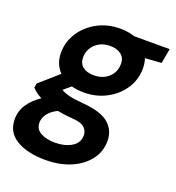

<svg xmlns="http://www.w3.org/2000/svg" viewBox="-155 -615 872 953"><g transform="rotate(20 281.0 -138.0)"><path d="M256 -148Q220 -148 190 -156L152 -124Q170 -113 197 -106.5Q224 -100 274 -96Q369 -88 409 -52.5Q449 -17 449 38Q449 95 415.5 138.5Q382 182 324 207Q266 232 191 232Q95 232 37 197Q-21 162 -21 93Q-21 50 2.5 14.5Q26 -21 68 -49Q35 -66 17 -87L21 -110L120 -197Q82 -236 82 -295Q82 -354 114 -402.5Q146 -451 199.5 -479.5Q253 -508 319 -508Q361 -508 395 -496H583L569 -418L483 -412Q491 -388 491 -361Q491 -301 459.5 -253Q428 -205 374.5 -176.5Q321 -148 256 -148ZM273 -245Q320 -245 350.5 -273Q381 -301 381 -345Q381 -376 359 -393Q337 -410 302 -410Q254 -410 223.5 -381.5Q193 -353 193 -310Q193 -279 214.5 -262Q236 -245 273 -245ZM100 68Q100 101 129.5 118Q159 135 207 135Q258 135 293.5 113.5Q329 92 329 52Q329 29 311.5 12Q294 -5 243 -8Q202 -11 166 -18Q132 -1 116 21.5Q100 44 100 68Z"/></g></svg>

Font: DeepMind Sans
Style: Bold Italic
Weight: 700
Italic angle: -10°
Designer: Jonny Pinhorn / Modifications: Colophon Foundry
Foundry: Colophon Foundry
Version: Version 1.002; ttfautohint (v1.8.2)